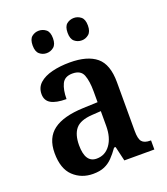

<svg xmlns="http://www.w3.org/2000/svg" viewBox="-139 -844 824 950"><g transform="rotate(-20 273.0 -369.0)"><path d="M188 10Q127 10 85 -29.5Q43 -69 43 -152Q43 -232 95 -270.5Q147 -309 252 -313L329 -316V-373Q329 -427 316.5 -459.5Q304 -492 260 -492Q219 -492 204.5 -461.5Q190 -431 190 -383Q136 -383 109 -398.5Q82 -414 82 -448Q82 -483 106.5 -505Q131 -527 173 -537.5Q215 -548 266 -548Q359 -548 406 -509Q453 -470 453 -376V-119Q453 -78 465.5 -63Q478 -48 509 -48H513V0H355L337 -77H329Q309 -49 290.5 -30Q272 -11 248 -0.5Q224 10 188 10ZM230 -55Q275 -55 302 -92.5Q329 -130 329 -191V-269L282 -266Q219 -262 194.5 -232.5Q170 -203 170 -147Q170 -55 230 -55ZM361 -630Q339 -630 323 -643.5Q307 -657 307 -689Q307 -722 323 -735Q339 -748 361 -748Q381 -748 397.5 -735Q414 -722 414 -689Q414 -657 397.5 -643.5Q381 -630 361 -630ZM176 -630Q155 -630 139 -643.5Q123 -657 123 -689Q123 -722 139 -735Q155 -748 176 -748Q197 -748 213.5 -735Q230 -722 230 -689Q230 -657 213.5 -643.5Q197 -630 176 -630Z"/></g></svg>

Font: Noto Serif SemiCondensed SemiBold
Style: Regular
Weight: 600
Width: 4
Designer: Monotype Design Team
Foundry: Monotype Imaging Inc.
Version: Version 2.013; ttfautohint (v1.8.4.7-5d5b)